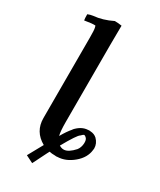

<svg xmlns="http://www.w3.org/2000/svg" viewBox="-205 -766 790 947"><g transform="rotate(30 190.5 -292.5)"><path d="M288.1 -124Q274.4 -116.7 226.1 -30.8Q238.8 -22.9 250 -22.9H253.9Q278.8 -24.4 310.1 -59.1Q322.8 -75.7 324.2 -99.1V-105Q324.2 -118.2 318.8 -126Q310.1 -136.2 303.2 -136.2Q300.3 -136.2 288.1 -124ZM196.8 21Q191.4 31.7 181.9 50.8Q172.4 69.8 165 84.7Q157.7 99.6 150.9 112.8L108.9 91.8L155.8 6.8Q87.9 -31.2 87.9 -107.9V-564.9Q87.9 -608.4 85 -620.1Q82 -628.9 82 -630.9Q65.9 -632.8 21 -625Q19 -634.8 19 -659.2Q32.7 -665 47.9 -667Q99.6 -671.4 153.8 -698.2Q172.4 -698.2 193.8 -694.8Q193.8 -686 193.4 -650.6Q192.9 -615.2 192.9 -589.8V-147.9Q192.9 -91.3 199.2 -69.8Q219.7 -106.4 241.2 -130.9H240.2Q271.5 -165.5 307.1 -167Q314.5 -168.5 321.8 -167Q343.3 -166 357.9 -152.8Q379.9 -130.9 379.9 -103Q379.9 -97.2 378.9 -94.2Q374 -47.9 332 -12.7Q290 22.5 243.2 23.9Q236.3 25.4 230 23.9Q211.4 23.9 196.8 21Z"/></g></svg>

Font: Common Serif SemiBold
Style: Regular
Weight: 600
Designer: Philipp H. Poll, Khaled Hosny
Foundry: Stefan Peev, Context Ltd.
Version: Version 1.026